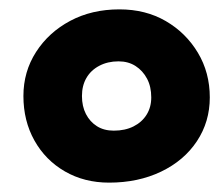

<svg xmlns="http://www.w3.org/2000/svg" viewBox="-20 -814 474 410"><path d="M235 -794Q291 -794 334 -769Q377 -744 402.5 -701.5Q428 -659 428 -606Q428 -554 400.5 -512.5Q373 -471 324 -447.5Q275 -424 213 -424Q160 -424 118.5 -448Q77 -472 53.5 -514Q30 -556 30 -609Q30 -661 57 -703Q84 -745 130 -769.5Q176 -794 235 -794ZM233 -683Q210 -683 192 -673.5Q174 -664 164.5 -647.5Q155 -631 155 -609Q155 -587 163.5 -570.5Q172 -554 187 -544.5Q202 -535 223 -535Q247 -535 265 -544Q283 -553 293 -569Q303 -585 303 -606Q303 -629 294 -646Q285 -663 269.5 -673Q254 -683 233 -683Z"/></svg>

Font: Playpen Sans Arabic
Style: Bold
Weight: 700
Version: Version 2.000